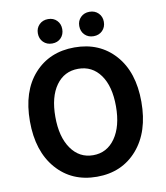

<svg xmlns="http://www.w3.org/2000/svg" viewBox="-100 -1027 971 1123"><g transform="rotate(-10 385.0 -465.0)"><path d="M716 -373Q716 -195 625 -90.5Q534 14 385 14Q236 14 145 -90.5Q54 -195 54 -373Q54 -551 145 -652.5Q236 -754 385 -754Q534 -754 625 -652Q716 -550 716 -373ZM254 -184Q303 -114 385 -114Q467 -114 516 -184Q565 -254 565 -373Q565 -492 516.5 -559.5Q468 -627 385 -627Q302 -627 253.5 -559.5Q205 -492 205 -373Q205 -254 254 -184ZM189 -872Q189 -903 209.5 -923.5Q230 -944 262 -944Q294 -944 314 -923.5Q334 -903 334 -872Q334 -840 314 -819.5Q294 -799 262 -799Q230 -799 209.5 -819.5Q189 -840 189 -872ZM435 -872Q435 -903 455.5 -923.5Q476 -944 508 -944Q540 -944 560.5 -923.5Q581 -903 581 -872Q581 -840 560.5 -819.5Q540 -799 508 -799Q476 -799 455.5 -819.5Q435 -840 435 -872Z"/></g></svg>

Font: Noto Sans Korean Bold
Style: Bold
Weight: 700
Designer: Ryoko NISHIZUKA  (kana & ideographs); Paul D. Hunt (Latin, Greek & Cyrillic); Wenlong ZHANG  (bopomofo); Sandoll Communi
Foundry: Adobe Systems Incorporated
Version: Version 1.000;PS 1;hotconv 1.0.78;makeotf.lib2.5.61930